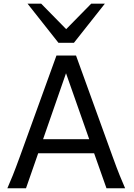

<svg xmlns="http://www.w3.org/2000/svg" viewBox="-20 -1011 721 1031"><path d="M119.6 0H19.5Q32.7 -29.8 47.9 -67.4Q63 -105 87.9 -173.3L283.2 -712.9H388.2L583.5 -173.3Q607.9 -105.5 623.5 -67.4Q639.2 -29.3 651.9 0H551.8L485.4 -188H185.1ZM459 -263.7 334.5 -617.7 211.4 -263.7ZM127.9 -991.2H201.2L335.4 -854.5L469.7 -991.2H543L377 -781.2H293.9Z"/></svg>

Font: Andika LitF DSA DSG
Style: Regular
Weight: 400
Designer: Victor Gaultney, Annie Olsen, Julie Remington, Don Collingsworth, Eric Hays, Becca Hirsbrunner
Foundry: SIL International
Version: Version 6.200 ; LitF DSA DSG; ttfautohint (v1.8.3.10-c5d8)